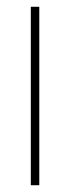

<svg xmlns="http://www.w3.org/2000/svg" viewBox="-20 -547 206 567"><path d="M96 0V-527H71V0Z"/></svg>

Font: Noto Sans Oriya ExtCond Thin
Style: Regular
Weight: 100
Width: 2
Designer: Amélie Bonet and Sol Matas
Foundry: Google LLC
Version: Version 2.006